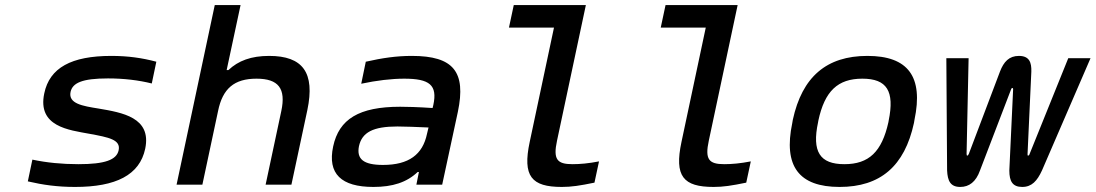

<svg xmlns="http://www.w3.org/2000/svg" viewBox="-20 -730 4331 759"><path d="M334 -201C410 -187 458 -178 449 -136C441 -98 395 -81 290 -81C225 -81 164 -87 108 -99L90 -13C150 1 207 9 277 9C438 9 532 -38 554 -142C580 -266 463 -285 369 -301C307 -311 249 -320 259 -367C267 -402 304 -420 407 -420C469 -420 528 -413 580 -400L598 -486C542 -501 486 -509 420 -509C262 -509 176 -462 155 -361C127 -229 253 -216 334 -201Z M829 -710 678 0H780L842 -291C860 -380 906 -419 994 -419C1081 -419 1111 -380 1092 -291L1030 0H1132L1195 -295C1226 -443 1177 -509 1044 -509C973 -509 922 -490 883 -453H876L931 -710Z M1608 -509C1548 -509 1492 -501 1426 -486L1408 -399C1469 -412 1528 -419 1578 -419C1678 -419 1710 -394 1693 -315L1690 -303C1630 -307 1586 -308 1562 -308C1399 -308 1320 -259 1297 -151C1274 -43 1329 9 1456 9C1532 9 1588 -9 1631 -50H1636L1626 0H1728L1790 -288C1823 -446 1773 -509 1608 -509ZM1399 -152C1411 -207 1455 -230 1551 -230C1579 -230 1630 -228 1674 -226L1668 -201C1651 -119 1596 -78 1494 -78C1417 -78 1389 -101 1399 -152Z M2243 -81C2182 -81 2166 -100 2182 -174L2296 -710H2011L1992 -621H2170L2074 -169C2045 -33 2081 9 2201 9C2239 9 2272 4 2330 -8L2348 -92C2307 -84 2273 -81 2243 -81Z M2843 -81C2782 -81 2766 -100 2782 -174L2896 -710H2611L2592 -621H2770L2674 -169C2645 -33 2681 9 2801 9C2839 9 2872 4 2930 -8L2948 -92C2907 -84 2873 -81 2843 -81Z M3114 -256 3112 -244C3076 -73 3138 9 3299 9C3460 9 3556 -73 3593 -244L3595 -256C3631 -427 3570 -509 3409 -509C3248 -509 3151 -427 3114 -256ZM3214 -247 3215 -253C3240 -370 3292 -419 3389 -419C3486 -419 3517 -370 3493 -253L3492 -247C3466 -130 3415 -81 3318 -81C3221 -81 3189 -130 3214 -247Z M3854 -56 3977 -377C3979 -384 3985 -384 3985 -377L3970 -56C3970 -13 3983 9 4021 9C4059 9 4080 -15 4099 -56L4291 -500H4203L4050 -121C4049 -117 4047 -115 4044 -115C4042 -115 4042 -117 4042 -121L4057 -447C4058 -482 4050 -509 4008 -509C3969 -509 3948 -486 3933 -447L3810 -122C3808 -117 3806 -115 3804 -115C3802 -115 3801 -116 3801 -122L3809 -500H3721L3724 -56C3726 -15 3737 9 3776 9C3811 9 3838 -11 3854 -56Z"/></svg>

Font: LT Wave Mono Medium
Style: Italic
Weight: 500
Designer: Daniel Lyons
Version: Version 2.5 (Glyphs App)